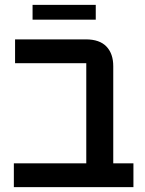

<svg xmlns="http://www.w3.org/2000/svg" viewBox="-20 -770 598 790"><path d="M114 -750H374V-689H114ZM37 -98H335V-510H42V-608H333Q390 -608 418 -578.5Q446 -549 446 -498V-98H529V0H37Z"/></svg>

Font: IBM Plex Sans Hebrew Medium
Style: Regular
Weight: 500
Designer: Mike Abbink, Paul van der Laan, Pieter van Rosmalen, Yanek Iontef
Foundry: Bold Monday
Version: Version 1.2